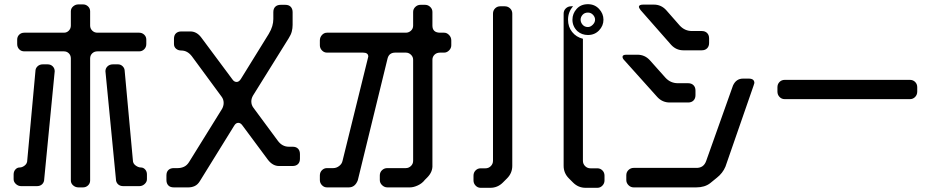

<svg xmlns="http://www.w3.org/2000/svg" viewBox="-20 -790 4445 916"><path d="M318 71Q318 85 329 94.5Q340 104 354 104H376Q390 104 400 94.5Q410 85 410 71V-511Q410 -526 420 -535.5Q430 -545 445 -545H644Q658 -545 668 -555Q678 -565 678 -580V-601Q678 -615 668 -624.5Q658 -634 644 -634H445Q430 -634 420 -644Q410 -654 410 -668V-736Q410 -750 400 -759.5Q390 -769 376 -769H354Q340 -769 329 -759.5Q318 -750 318 -736V-668Q318 -654 308.5 -644Q299 -634 285 -634H96Q81 -634 71.5 -624.5Q62 -615 62 -601V-580Q62 -565 71.5 -555Q81 -545 96 -545H285Q299 -545 308.5 -535.5Q318 -526 318 -511ZM110 -25Q110 -10 98 -0.5Q86 9 74 9Q62 9 53.5 18.5Q45 28 45 42V65Q45 78 56 88Q67 98 81 98H156Q172 98 181.5 88.5Q191 79 191 64L241 -450Q241 -464 231.5 -473.5Q222 -483 207 -483H184Q169 -483 159 -473.5Q149 -464 149 -450ZM533 64Q533 79 542.5 88.5Q552 98 568 98H645Q659 98 670 88Q681 78 681 65V42Q681 28 672.5 18.5Q664 9 652 9Q640 9 627 -0.5Q614 -10 614 -25L575 -450Q575 -464 565.5 -473.5Q556 -483 543 -483H519Q503 -483 493 -473.5Q483 -464 483 -450Z M809 104H879Q895 104 909 97.5Q923 91 933 75L1097 -190Q1105 -204 1117 -204Q1128 -204 1137 -191L1258 -28Q1281 2 1311 2H1376Q1392 2 1401.5 -7Q1411 -16 1411 -33V-55Q1411 -71 1402 -80.5Q1393 -90 1376 -90H1358Q1326 -90 1305 -119L1189 -276Q1179 -289 1179 -306Q1179 -320 1187 -334L1357 -607Q1368 -624 1372 -639.5Q1376 -655 1376 -671V-732Q1376 -748 1367 -757.5Q1358 -767 1341 -767H1319Q1303 -767 1293.5 -758Q1284 -749 1284 -732V-699Q1284 -683 1279 -665.5Q1274 -648 1262 -628L1129 -413Q1120 -399 1109 -399Q1097 -399 1089 -411L941 -610Q919 -640 888 -640H845Q829 -640 819.5 -631Q810 -622 810 -605V-580Q810 -566 820 -557.5Q830 -549 845 -549Q874 -549 895 -522L1037 -329Q1047 -316 1047 -299Q1047 -284 1039 -270L882 -17Q872 -1 858 5.5Q844 12 828 12H809Q793 12 783.5 21Q774 30 774 47V69Q774 85 783 94.5Q792 104 809 104Z M1737 -520 1614 -22Q1611 -8 1598 2Q1585 12 1570 12H1540Q1526 12 1516 22Q1506 32 1506 47V69Q1506 83 1516 93.5Q1526 104 1540 104H1644Q1674 104 1687 70L1829 -511Q1836 -539 1866 -539H1916Q1930 -539 1940.5 -529Q1951 -519 1951 -505V-23Q1951 -8 1940.5 2Q1930 12 1916 12H1828Q1813 12 1802.5 22Q1792 32 1792 47V69Q1792 83 1803 93.5Q1814 104 1828 104H1936Q1953 104 1973.5 94.5Q1994 85 2007 68L2018 57Q2045 30 2043 -3V-505Q2043 -519 2053 -529Q2063 -539 2080 -539H2099Q2112 -539 2122.5 -549.5Q2133 -560 2133 -574V-597Q2133 -612 2122.5 -623Q2112 -634 2099 -634H2080Q2043 -634 2043 -668V-733Q2043 -747 2032.5 -757Q2022 -767 2008 -767H1986Q1972 -767 1961.5 -757Q1951 -747 1951 -733V-668Q1951 -653 1940.5 -643.5Q1930 -634 1916 -634H1540Q1526 -634 1516 -623Q1506 -612 1506 -597V-574Q1506 -560 1516 -549.5Q1526 -539 1540 -539H1712Q1737 -539 1737 -520Z M2273 106H2319Q2354 106 2379 81L2399 61Q2424 36 2424 1V-725Q2424 -740 2413.5 -750Q2403 -760 2388 -760H2367Q2352 -760 2342 -750Q2332 -740 2332 -725V-23Q2332 -8 2321.5 2.5Q2311 13 2296 13H2273Q2259 13 2249 23Q2239 33 2239 48V71Q2239 85 2249 95.5Q2259 106 2273 106ZM2714 -760H2705Q2690 -760 2679.5 -750Q2669 -740 2669 -725V1Q2669 36 2694 61L2714 81Q2739 106 2774 106H2830Q2844 106 2854 95.5Q2864 85 2864 71V48Q2864 33 2854 23Q2844 13 2830 13H2797Q2782 13 2771.5 2.5Q2761 -8 2761 -23V-605Q2729 -613 2709.5 -637.5Q2690 -662 2690 -696Q2690 -733 2714 -760ZM2735 -641Q2756 -623 2785 -623Q2817 -623 2838 -645Q2859 -667 2859 -696Q2859 -725 2838 -747.5Q2817 -770 2785 -770Q2751 -770 2731 -747.5Q2711 -725 2711 -696Q2711 -664 2735 -641ZM2785 -661Q2769 -661 2759.5 -672Q2750 -683 2750 -696Q2750 -709 2759.5 -719.5Q2769 -730 2785 -730Q2799 -730 2809 -719.5Q2819 -709 2819 -696Q2819 -683 2808 -672Q2797 -661 2785 -661Z M3182 -576Q3206 -550 3240 -550H3328Q3344 -550 3353.5 -559.5Q3363 -569 3363 -585V-607Q3363 -623 3353.5 -632.5Q3344 -642 3328 -642H3281Q3247 -642 3223 -668L3158 -742Q3134 -768 3100 -768H3048Q3028 -768 3028 -757Q3028 -753 3036 -742ZM3116 -327Q3140 -301 3175 -301H3263Q3279 -301 3288.5 -310.5Q3298 -320 3298 -336V-358Q3298 -374 3288.5 -383.5Q3279 -393 3263 -393H3214Q3179 -393 3155 -419L3080 -503Q3056 -529 3021 -529H2969Q2950 -529 2950 -519Q2950 -511 2958 -503ZM3003 104H3302Q3342 104 3368 84L3400 58Q3428 36 3441 5L3575 -381Q3579 -392 3579 -394Q3579 -415 3552 -415H3525Q3492 -415 3477 -382L3349 -22Q3337 12 3301 11H3003Q2989 11 2978.5 21Q2968 31 2968 46V69Q2968 83 2978.5 93.5Q2989 104 3003 104Z M3724 -317H4321Q4336 -317 4346 -327.5Q4356 -338 4356 -353V-374Q4356 -389 4346 -399Q4336 -409 4321 -409H3724Q3709 -409 3699 -399Q3689 -389 3689 -374V-353Q3689 -338 3699 -327.5Q3709 -317 3724 -317Z"/></svg>

Font: WD-XL Lubrifont TC
Style: Regular
Weight: 400
Designer: [WD-XL Lubrifont] Copyright 2020-2022 (c) NightFurySL2001, Skr-ZERO; [ZCOOL QingKe HuangYou] Copyright 2018-2022 (c) The
Version: Version 2.001;hotconv 1.1.1;makeotfexe 2.6.0